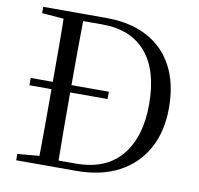

<svg xmlns="http://www.w3.org/2000/svg" viewBox="-81 -812 931 897"><g transform="rotate(10 385.0 -364.0)"><path d="M423.5 -355.9H52.8V-390.6H423.5ZM52.8 0V-30.1L190.9 -42.1H202.2V0ZM155.3 0Q157.3 -83.6 157.4 -170.3Q157.5 -256.9 157.5 -357.6V-385.1Q157.5 -474.3 157.4 -559.5Q157.3 -644.8 155.3 -728H248.3Q247.1 -645.2 246.6 -559.9Q246.1 -474.5 246.1 -385.1V-357.6Q246.1 -257.3 246.6 -170.7Q247.1 -84.1 248.3 0ZM202.2 0V-33.1H329.3Q472.4 -33.1 545.8 -121.7Q619.1 -210.3 619.1 -363.7Q619.1 -525.4 547.1 -610.1Q475 -694.8 339.6 -694.8H202.2V-728H352.2Q464.9 -728 545.9 -685.4Q626.9 -642.8 670.1 -561.4Q713.3 -479.9 713.3 -364.2Q713.3 -251.9 668 -170.3Q622.7 -88.6 538.8 -44.3Q454.9 0 337.6 0ZM52.8 -698V-728H202.2V-686.9H190.9Z"/></g></svg>

Font: Noto Serif SC ExtraLight
Style: Regular
Weight: 200
Designer: Ryoko NISHIZUKA 西塚涼子 (kana & ideographs); Frank Grießhammer (Latin, Greek & Cyrillic); Wenlong ZHANG 张文龙 (bopomofo); San
Foundry: Adobe
Version: Version 2.002-H1;hotconv 1.1.0;makeotfexe 2.6.0